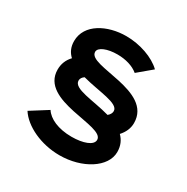

<svg xmlns="http://www.w3.org/2000/svg" viewBox="-142 -725 822 845"><g transform="rotate(30 269.5 -302.0)"><path d="M453.1 -215.8C472.2 -236.8 483.4 -261.2 483.4 -288.1C483.4 -454.1 178.2 -402.3 178.2 -474.6C178.2 -497.6 219.2 -513.7 269.5 -513.7C311.5 -513.7 350.1 -502.4 375.5 -481L444.8 -539.1C405.3 -577.6 333 -603 263.2 -603C168.5 -603 74.2 -556.2 74.2 -469.2C74.2 -439 85.4 -416 104 -398.9C83.5 -377.4 74.2 -352.5 74.2 -324.7C74.2 -165 379.9 -214.4 379.9 -143.1C379.9 -115.2 333 -98.6 274.9 -98.6C206.5 -98.6 156.7 -122.1 136.2 -154.8L50.3 -100.6C86.9 -43.5 174.8 -1.5 269.5 -1.5C384.3 -1.5 483.4 -63.5 483.4 -141.1C483.4 -173.3 471.7 -197.3 453.1 -215.8ZM178.2 -328.6C178.2 -338.9 184.1 -347.7 194.3 -354.5C279.8 -331.1 379.9 -329.1 379.9 -289.1C379.9 -279.3 374.5 -269.5 364.3 -261.2C278.3 -285.6 178.2 -286.6 178.2 -328.6Z"/></g></svg>

Font: Now Black
Style: Regular
Weight: 400
Designer: Alfredo Marco Pradil
Foundry: Alfredo Marco Pradil
Version: Version 1.200;hotconv 1.0.109;makeotfexe 2.5.65596